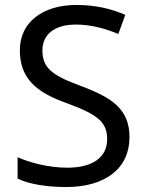

<svg xmlns="http://www.w3.org/2000/svg" viewBox="-20 -744 589 774"><path d="M502 -191C502 -303 433 -350 307 -397C191 -440 151 -469 151 -541C151 -603 197 -645 286 -645C348 -645 407 -628 457 -607L485 -684C431 -708 366 -724 288 -724C153 -724 60 -655 60 -542C60 -431 122 -374 244 -330C373 -283 412 -253 412 -183C412 -112 357 -68 251 -68C175 -68 99 -89 51 -110V-24C96 -2 167 10 247 10C403 10 502 -64 502 -191Z"/></svg>

Font: Noto Sans Nandinagari
Style: Regular
Weight: 400
Designer: Ek Type
Foundry: Ek Type
Version: Version 1.002